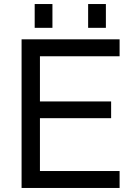

<svg xmlns="http://www.w3.org/2000/svg" viewBox="-20 -932 665 952"><path d="M152 -794V-912H240V-794ZM417 -794V-912H505V-794ZM87 0V-737H573V-653H178V-429H531V-346H178V-84H573V0Z"/></svg>

Font: Tomorrow
Style: Regular
Weight: 400
Designer: Tony de Marco, Monica Rizzolli
Foundry: Just in Type
Version: Version 2.002